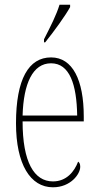

<svg xmlns="http://www.w3.org/2000/svg" viewBox="-20 -786 419 816"><path d="M167 -619V-606H172C210 -653 259 -721 278 -756V-766H233C219 -721 197 -678 167 -619ZM205 10C280 10 321 -46 321 -77C321 -90 317 -96 312 -99C296 -57 263 -15 205 -15C125 -15 76 -97 76 -270H336V-291C336 -445 289 -542 197 -542C102 -542 48 -450 48 -262C48 -88 109 10 205 10ZM308 -295H76C80 -431 119 -517 197 -517C276 -517 306 -427 308 -295Z"/></svg>

Font: Noto Serif Bengali ExtraCondensed Thin
Style: Regular
Weight: 100
Width: 2
Designer: Juan Bruce, Universal Thirst, Indian Type Foundry and the Monotype Design Team.
Foundry: Monotype Imaging Inc.
Version: Version 2.003